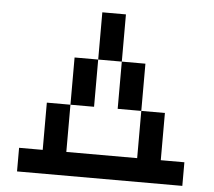

<svg xmlns="http://www.w3.org/2000/svg" viewBox="-51 -755 901 810"><g transform="rotate(5 400.0 -350.0)"><path d="M50 0H750V-100H650V-300H550V-100H250V-300H150V-100H50ZM250 -300H350V-500H250ZM350 -500H450V-700H350ZM450 -300H550V-500H450Z"/></g></svg>

Font: LS-VG5000
Style: Regular
Weight: 400
Designer: Justin Bihan, 2021
Foundry: Justin Bihan, 2021
Version: Version 1.000;Glyphs 3.1.2 (3151)